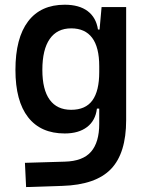

<svg xmlns="http://www.w3.org/2000/svg" viewBox="-20 -547 626 801"><path d="M88.9 233.4 84 132.3 250 127.4Q325.7 125.5 359.9 85.9Q394 46.4 394 -30.3V-408.2L403.8 -517.6H506.3V-45.9Q506.3 92.3 442.9 158.2Q379.4 224.1 240.2 228.5ZM250 9.8Q149.9 9.8 97.2 -57.9Q44.4 -125.5 44.4 -255.4Q44.4 -388.2 97.2 -457.8Q149.9 -527.3 250 -527.3Q310.5 -527.3 345.9 -500.5Q381.3 -473.6 388.7 -423.8H427.7L394 -271Q394 -349.6 364.5 -389.2Q335 -428.7 276.9 -428.7Q218.3 -428.7 187.5 -384.5Q156.7 -340.3 156.7 -255.4Q156.7 -172.9 187.3 -130.9Q217.8 -88.9 276.9 -88.9Q336.9 -88.9 365.5 -128.2Q394 -167.5 394 -246.1L429.2 -93.8H384.3Q378.4 -43.9 343.3 -17.1Q308.1 9.8 250 9.8Z"/></svg>

Font: Cascadia Mono Medium
Style: Regular
Weight: 500
Monospace: yes
Designer: Aaron Bell
Foundry: Saja Typeworks
Version: Version 2407.024